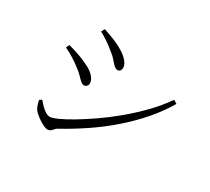

<svg xmlns="http://www.w3.org/2000/svg" viewBox="-135 -939 1270 1159"><g transform="rotate(30 500.0 -359.0)"><path d="M298 -10Q284 -10 261.5 -22Q239 -34 218.5 -50Q198 -66 187 -80Q179 -91 173 -111Q167 -131 166 -140L182 -150Q197 -132 211.5 -117.5Q226 -103 242 -93Q258 -83 273 -83Q288 -83 325 -99.5Q362 -116 413.5 -146.5Q465 -177 526 -219Q587 -261 649.5 -313Q712 -365 769.5 -424Q827 -483 872 -548L896 -533Q852 -458 792.5 -389.5Q733 -321 662 -259Q591 -197 511.5 -143.5Q432 -90 350 -45Q341 -40 334 -31.5Q327 -23 319 -16.5Q311 -10 298 -10ZM357 -351Q344 -351 332 -361.5Q320 -372 304.5 -388.5Q289 -405 263 -424Q236 -445 208.5 -462Q181 -479 148 -495L159 -518Q199 -507 229.5 -496.5Q260 -486 292 -471Q322 -458 342 -442.5Q362 -427 372 -410.5Q382 -394 382 -377Q382 -370 378.5 -364.5Q375 -359 370 -355Q365 -351 357 -351ZM484 -532Q473 -532 460.5 -543.5Q448 -555 431.5 -574.5Q415 -594 388 -614Q363 -635 333.5 -654.5Q304 -674 284 -684L296 -708Q324 -699 356.5 -686.5Q389 -674 418 -659Q453 -640 472 -623Q491 -606 500 -590.5Q509 -575 509 -560Q509 -549 503 -540.5Q497 -532 484 -532Z"/></g></svg>

Font: Noto Serif HK ExtraLight Light
Style: Regular
Weight: 300
Version: Version 2.002-H1;hotconv 1.1.0;makeotfexe 2.6.0